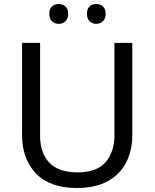

<svg xmlns="http://www.w3.org/2000/svg" viewBox="-20 -928 771 958"><path d="M640 -252Q640 -178 610 -118.5Q580 -59 518.5 -24.5Q457 10 362 10Q229 10 159.5 -62.5Q90 -135 90 -254V-714H180V-251Q180 -164 226.5 -116Q273 -68 367 -68Q464 -68 507.5 -119.5Q551 -171 551 -252V-714H640ZM226 -859Q226 -885 240 -896.5Q254 -908 273 -908Q292 -908 306 -896.5Q320 -885 320 -859Q320 -834 306 -821.5Q292 -809 273 -809Q254 -809 240 -821.5Q226 -834 226 -859ZM414 -859Q414 -885 427.5 -896.5Q441 -908 460 -908Q479 -908 493 -896.5Q507 -885 507 -859Q507 -834 493 -821.5Q479 -809 460 -809Q441 -809 427.5 -821.5Q414 -834 414 -859Z"/></svg>

Font: Noto Sans Marchen
Style: Regular
Weight: 400
Designer: Monotype Design Team
Foundry: Monotype Imaging Inc.
Version: Version 2.003; ttfautohint (v1.8.4.7-5d5b)